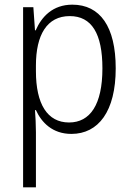

<svg xmlns="http://www.w3.org/2000/svg" viewBox="-20 -563 570 823"><path d="M79 240H134V4C134 -28 132 -64 130 -91H134C158 -38 205 11 286 11C402 11 476 -86 476 -270C476 -449 409 -543 290 -543C206 -543 158 -491 133 -433H130L123 -532H79ZM276 -38C183 -38 134 -117 134 -258V-282C134 -413 181 -494 279 -494C373 -494 419 -419 419 -270C419 -114 366 -38 276 -38Z"/></svg>

Font: Noto Sans Mono Condensed Light
Style: Regular
Weight: 300
Width: 3
Designer: Monotype Design Team
Foundry: Monotype Imaging Inc.
Version: Version 2.014